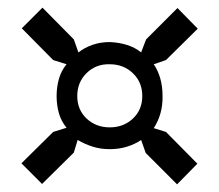

<svg xmlns="http://www.w3.org/2000/svg" viewBox="-20 -597 573 502"><path d="M36 -170 119 -252 154 -263Q140 -280 134 -301Q128 -322 128 -346Q128 -369 134 -390.5Q140 -412 154 -429L119 -440L37 -523L91 -577L173 -494L185 -460Q202 -473 222.5 -480Q243 -487 267 -487Q291 -486 312 -479.5Q333 -473 349 -460L362 -494L444 -576L497 -522L414 -440L382 -429Q405 -395 405 -346Q406 -299 382 -262L414 -252L496 -169L443 -115L361 -197L349 -231Q333 -220 312 -213.5Q291 -207 267 -207Q243 -207 222.5 -213.5Q202 -220 183 -231L173 -198L90 -116ZM267 -264Q303 -264 327.5 -287Q352 -310 352 -346Q352 -382 327.5 -405.5Q303 -429 267 -429Q231 -430 206.5 -406Q182 -382 182 -346Q182 -310 206.5 -287Q231 -264 267 -264Z"/></svg>

Font: PT Serif
Style: Regular
Weight: 400
Designer: A.Korolkova, O.Umpeleva, V.Yefimov
Foundry: ParaType Ltd
Version: Version 1.000W OFL; ttfautohint (v1.6)